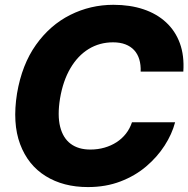

<svg xmlns="http://www.w3.org/2000/svg" viewBox="-20 -757 772 787"><path d="M340.3 9.8Q239.7 9.8 167.2 -35.2Q94.7 -80.1 62.5 -166Q30.3 -252 49.8 -374Q69.8 -492.2 127.4 -573.2Q185.1 -654.3 267.8 -695.8Q350.6 -737.3 444.8 -737.3Q513.2 -737.3 567.9 -719Q622.6 -700.7 660.6 -665.5Q698.7 -630.4 717.3 -579.6Q735.8 -528.8 731.4 -463.4H556.6Q557.6 -491.2 551 -513.4Q544.4 -535.6 530 -551.3Q515.6 -566.9 493.9 -575.2Q472.2 -583.5 443.4 -583.5Q388.2 -583.5 343.5 -556.2Q298.8 -528.8 268.6 -477.3Q238.3 -425.8 226.1 -353.5Q214.8 -283.7 226.6 -237.3Q238.3 -190.9 269.8 -167.5Q301.3 -144 350.1 -144Q381.3 -144 408.4 -151.9Q435.5 -159.7 457.8 -174.1Q480 -188.5 496.1 -209Q512.2 -229.5 521 -255.9H697.8Q685.1 -207.5 654.8 -160.4Q624.5 -113.3 579.1 -74.7Q533.7 -36.1 473.6 -13.2Q413.6 9.8 340.3 9.8Z"/></svg>

Font: Inter Tight ExtraBold
Style: Italic
Weight: 800
Italic angle: -9.39999°
Designer: Rasmus Andersson
Foundry: rsms
Version: Version 3.004